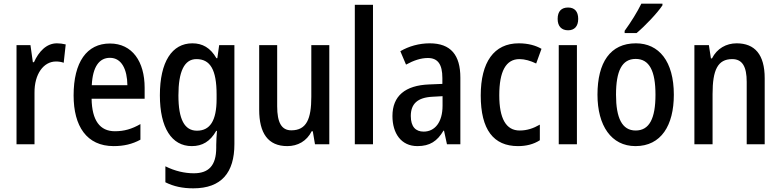

<svg xmlns="http://www.w3.org/2000/svg" viewBox="-20 -786 4253 1046"><path d="M290 -550C233 -550 191 -505 165 -447H159L146 -540H70V0H168V-281C167 -382 217 -451 285 -451C298 -451 315 -449 327 -444L338 -544C322 -548 305 -550 290 -550Z M579 -549C453 -549 381 -448 381 -266C381 -99 452 10 599 10C655 10 701 -1 745 -25V-110C698 -83 656 -71 606 -71C524 -71 481 -130 479 -248H768V-308C768 -450 701 -549 579 -549ZM579 -471C643 -471 673 -407 674 -322H480C485 -423 521 -471 579 -471Z M1028 -550C917 -550 851 -449 851 -267C851 -90 915 10 1025 10C1082 10 1125 -15 1158 -73H1162C1160 -49 1158 -18 1158 4V19C1158 117 1116 158 1036 158C986 158 933 146 881 120V207C927 230 975 240 1033 240C1187 240 1257 154 1257 -1V-540H1174L1164 -469H1159C1126 -526 1083 -550 1028 -550ZM1050 -464C1125 -464 1160 -407 1160 -271V-247C1160 -128 1124 -74 1053 -74C985 -74 952 -136 952 -266C952 -396 984 -464 1050 -464Z M1774 -540H1676V-259C1676 -138 1650 -76 1567 -76C1514 -76 1490 -118 1490 -207V-540H1392V-188C1392 -61 1440 10 1545 10C1602 10 1651 -17 1678 -71H1684L1696 0H1774Z M2012 0V-760H1913V0Z M2321 -550C2263 -550 2207 -534 2161 -507L2192 -434C2234 -457 2273 -470 2311 -470C2365 -470 2390 -436 2390 -361V-329L2318 -326C2187 -321 2118 -263 2118 -154C2118 -60 2165 10 2254 10C2322 10 2362 -17 2396 -74H2399L2415 0H2488V-363C2488 -486 2436 -550 2321 -550ZM2337 -259 2391 -262V-210C2391 -120 2349 -69 2288 -69C2245 -69 2218 -95 2218 -154C2218 -219 2253 -255 2337 -259Z M2802 10C2847 10 2887 0 2921 -22V-107C2886 -87 2852 -75 2811 -75C2737 -75 2700 -140 2700 -267C2700 -397 2736 -464 2810 -464C2839 -464 2870 -455 2901 -440L2930 -520C2899 -538 2858 -550 2806 -550C2671 -550 2599 -447 2599 -266C2599 -79 2669 10 2802 10Z M3075 -745C3039 -745 3018 -725 3018 -683C3018 -642 3040 -621 3075 -621C3109 -621 3130 -642 3130 -683C3130 -724 3110 -745 3075 -745ZM3123 -540H3024V0H3123Z M3589 -757V-766H3474C3452 -721 3418 -666 3383 -618V-606H3448C3493 -643 3563 -717 3589 -757ZM3651 -270C3651 -452 3570 -550 3444 -550C3305 -550 3235 -446 3235 -270C3235 -102 3310 10 3442 10C3582 10 3651 -103 3651 -270ZM3336 -270C3336 -399 3368 -465 3443 -465C3518 -465 3551 -399 3551 -270C3551 -141 3518 -75 3443 -75C3369 -75 3336 -143 3336 -270Z M3993 -550C3937 -550 3886 -522 3859 -468H3853L3842 -540H3763V0H3862V-274C3862 -405 3890 -464 3969 -464C4025 -464 4048 -422 4048 -340V0H4146V-360C4146 -489 4092 -550 3993 -550Z"/></svg>

Font: Noto Sans Sinhala UI Condensed Medium
Style: Regular
Weight: 500
Width: 3
Designer: Jelle Bosma - Monotype Design Team
Foundry: Monotype Imaging Inc.
Version: Version 2.006